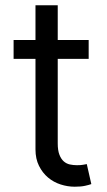

<svg xmlns="http://www.w3.org/2000/svg" viewBox="-20 -696 404 723"><path d="M313.9 -474.4H197.4V-156.2Q197.4 -129.6 203.7 -113.5Q209.9 -97.3 220 -88.4Q230.1 -79.5 243.1 -76.7Q256 -73.9 269.9 -73.9Q283.7 -73.9 292.6 -75.5Q301.5 -77.1 306.8 -78.1L323.9 -2.8Q315.3 0.4 300.1 3.7Q284.8 7.1 261.4 7.1Q234.7 7.1 208.3 -1.4Q181.8 -9.9 160.9 -27.5Q139.9 -45.1 126.8 -71.6Q113.6 -98 113.6 -133.5V-474.4H31.2V-545.5H113.6V-676.1H197.4V-545.5H313.9Z"/></svg>

Font: Interop
Style: Regular
Weight: 400
Designer: Rasmus Andersson, Google, Jang Haemin
Foundry: jhaemin
Version: Version 1.008